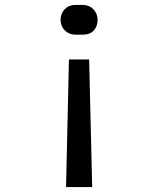

<svg xmlns="http://www.w3.org/2000/svg" viewBox="-20 -575 639 775"><path d="M284.7 -435.1Q258.8 -435.1 241.7 -452.1Q224.6 -469.2 224.6 -495.1Q224.6 -521 241.5 -538.1Q258.3 -555.2 284.7 -555.2H314Q339.8 -555.2 356.9 -537.6Q374 -520 374 -494.1Q374 -469.2 358.6 -452.1Q343.3 -435.1 314 -435.1ZM246.6 180.2 258.3 -335H339.8L352.1 180.2Z"/></svg>

Font: UDEV Gothic 35
Style: Regular
Weight: 400
Version: v2.1.0; ttfautohint (v1.8.4.7-5d5b-dirty) -l 6 -r 45 -G 200 